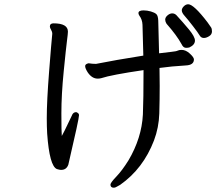

<svg xmlns="http://www.w3.org/2000/svg" viewBox="-20 -815 1040 904"><path d="M268.1 -15.1Q262.2 -15.1 257.1 -16.6Q252 -18.1 248 -19Q212.9 -33.2 202.1 -186Q200.2 -218.3 200.2 -257.8Q200.2 -337.9 211.2 -478.5Q222.2 -619.1 226.1 -655.8Q226.1 -665.5 220.5 -674.8Q214.8 -684.1 214.8 -689.9Q214.8 -705.1 231.9 -705.1Q299.8 -705.1 299.8 -666Q299.8 -657.2 295.4 -623.5Q291 -589.8 280 -479.5Q269 -369.1 269 -281Q269 -192.9 271 -174.8Q284.2 -198.7 299.6 -231.9Q314.9 -265.1 317.9 -270Q323.7 -287.1 338.9 -287.1Q352.1 -282.2 352.1 -272.9Q352.1 -255.9 301.8 -40Q293 -15.1 268.1 -15.1ZM856 -589.8Q842.8 -589.8 835 -606.9Q812 -648.9 764.2 -703.1Q758.3 -711.9 757.8 -722.2Q757.8 -733.4 768.8 -742.7Q779.8 -752 790.8 -752Q801.8 -752 810.1 -744.1Q840.8 -710.9 869.4 -676.5Q897.9 -642.1 897.9 -624Q897.9 -604 872.1 -591.8Q865.7 -589.8 856 -589.8ZM516.1 68.8Q500 68.8 500 54.2Q500 45.4 527.6 16.6Q555.2 -12.2 585 -60.1Q647 -165 652.8 -275.9Q655.8 -346.7 655.8 -484.9Q504.9 -462.9 456.1 -446.8Q448.2 -444.8 439.9 -444.8Q413.1 -444.8 393.1 -474.1Q380.9 -493.2 380.9 -503.9Q380.9 -513.7 397 -517.1Q415 -514.2 432.1 -514.2Q522 -532.2 654.8 -553.2Q651.9 -673.3 650.9 -698.2Q649.9 -723.1 636.2 -741.2Q632.3 -747.1 631.8 -752.9Q631.8 -766.1 655.8 -766.1Q672.9 -766.1 690.4 -761Q708 -755.9 716.1 -748.5Q724.1 -741.2 725.1 -717.8L729 -564Q765.1 -568.8 787.6 -571Q810.1 -573.2 816.7 -576.7Q823.2 -580.1 835 -580.1Q855 -580.1 874 -562.5Q893.1 -544.9 893.1 -535.2Q893.1 -508.3 854 -506.8Q787.1 -502.9 731 -495.1L731.9 -410.2Q731.9 -346.2 730 -280.5Q728 -214.8 705.1 -153.8Q654.3 -21 545.9 55.2Q536.1 60.1 529.1 64.5Q522 68.8 516.1 68.8ZM939.9 -636.2Q926.8 -636.2 919.9 -648.2Q913.1 -660.2 888.4 -692.1Q863.8 -724.1 849.9 -739.5Q835.9 -754.9 835.9 -766.1Q835.9 -775.9 845.5 -785.4Q855 -794.9 866.2 -794.9Q892.1 -794.9 957 -710Q970.2 -691.9 974.1 -685.5Q978 -679.2 978 -667Q978 -652.8 964.6 -644.5Q951.2 -636.2 939.9 -636.2Z"/></svg>

Font: LXGW WenKai Screen R
Style: Regular
Weight: 400
Designer: Fontworks Inc.
Version: Version 1.235;May 31, 2022